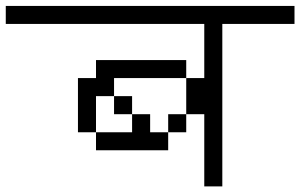

<svg xmlns="http://www.w3.org/2000/svg" viewBox="-20 -708 1040 665"><path d="M1000 -625V-687.5H0V-625H687.5V-437.5H625Q625 -437.5 625 -312.5H562.5V-250H500V-312.5H437.5V-250H312.5V-187.5H562.5V-250H625V-312.5H687.5Q687.5 -312.5 687.5 -62.5H750V-625ZM312.5 -250Q312.5 -250 312.5 -375H375V-312.5H437.5V-375H375V-437.5H625V-500H312.5V-437.5H250V-250Z"/></svg>

Font: UnifontExMono
Style: Regular
Weight: 500
Version: Version 15.0.06